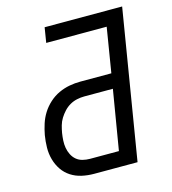

<svg xmlns="http://www.w3.org/2000/svg" viewBox="-109 -825 819 914"><g transform="rotate(-15 300.0 -367.5)"><path d="M242 0Q211 0 182 -6.5Q153 -13 129 -28.5Q105 -44 89 -67.5Q73 -91 65 -119.5Q57 -148 57.5 -178.5Q58 -209 63 -239Q68 -266 76.5 -292.5Q85 -319 100 -343Q115 -367 137 -387Q159 -407 185 -419Q211 -431 238 -436Q265 -441 292 -441H445L481 -661H183L195 -735H577L456 0ZM242 -74H384L433 -368H292Q274 -368 255.5 -364Q237 -360 220.5 -350.5Q204 -341 191 -327Q178 -313 168 -297Q158 -281 153 -263Q148 -245 145 -228Q142 -209 141 -190.5Q140 -172 143 -154.5Q146 -137 154 -121Q162 -105 175 -94Q188 -83 205.5 -78.5Q223 -74 242 -74Z"/></g></svg>

Font: Iosevka Aile Oblique
Style: Regular
Weight: 400
Italic angle: -9°
Designer: Belleve Invis
Foundry: Belleve Invis
Version: Version 31.1.0; ttfautohint (v1.8.4)